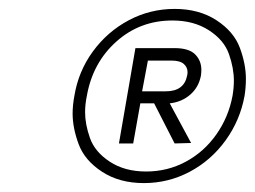

<svg xmlns="http://www.w3.org/2000/svg" viewBox="-20 -729 572 431"><path d="M372 -709Q427 -709 466 -683.5Q505 -658 518.5 -621.5Q532 -585 532 -552Q532 -533 529 -514Q519 -459 486.5 -414Q454 -369 406 -343.5Q358 -318 303 -318Q248 -318 209 -343.5Q170 -369 156.5 -405.5Q143 -442 143 -474Q143 -493 147 -514Q156 -569 188.5 -613.5Q221 -658 269 -683.5Q317 -709 372 -709ZM308 -344Q356 -344 397 -366Q438 -388 465.5 -427Q493 -466 502 -514Q505 -532 505 -548Q505 -576 494 -607.5Q483 -639 449 -661Q415 -683 367 -683Q294 -683 241 -635.5Q188 -588 175 -514Q171 -495 171 -477Q171 -450 182 -419Q193 -388 226.5 -366Q260 -344 308 -344ZM431 -559Q426 -533 407 -516.5Q388 -500 361 -497L409 -408L372 -407L326 -497H295L279 -407H247L284 -621H372Q404 -621 418 -607Q432 -593 432 -572Q432 -566 431 -559ZM299 -524H352Q393 -524 400 -559Q401 -563 401 -567Q401 -578 392.5 -585.5Q384 -593 365 -593H312Z"/></svg>

Font: Fz Poppins ExtLt
Style: Italic
Weight: 200
Italic angle: -10°
Designer: Ninad Kale (Devanagari), Jonny Pinhorn (Latin)
Foundry: Indian Type Foundry
Version: Vit hóa bi Vntype.Com & FontZin.Com